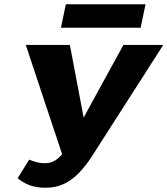

<svg xmlns="http://www.w3.org/2000/svg" viewBox="-20 -869 786 901"><path d="M194 12Q148 12 115 -1.5Q82 -15 63 -33L117 -120Q133 -113 151.5 -108Q170 -103 190 -103Q216 -103 236 -114.5Q256 -126 275.5 -150Q295 -174 316 -214L559 -658H746L413 -138Q382 -90 349.5 -56.5Q317 -23 279 -5.5Q241 12 194 12ZM284 -108 101 -658H308L397 -188ZM266 -739 289 -849H663L640 -739Z"/></svg>

Font: Ysabeau Infant Black
Style: Italic
Weight: 900
Italic angle: -12°
Designer: Christian Thalmann (Catharsis Fonts)
Version: Version 2.001;gftools[0.9.30]; featfreeze: ss01,ss02,lnum